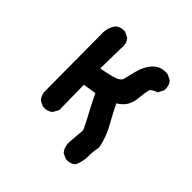

<svg xmlns="http://www.w3.org/2000/svg" viewBox="-150 -567 800 800"><g transform="rotate(45 250.0 -167.5)"><path d="M344.2 106.4 324.7 96.7 322.8 95.7 321.3 93.8Q305.2 73.2 307.6 43L313.5 -28.3Q307.6 -41.5 301.5 -53.7Q295.4 -65.9 289.1 -78.1Q282.7 -90.3 275.9 -102.5Q256.8 -137.7 240.2 -173.8L181.6 -164.6L183.6 -20.5V-18.1L182.6 -15.6L170.9 5.9L169.9 7.3L168.5 8.3Q151.9 22.9 126 20.5H124L122.6 19.5L103 9.8L101.1 8.8L100.1 7.3Q94.2 0.5 90.6 -7.8Q86.9 -16.1 85.9 -25.4V-25.9V-26.4L84 -365.7Q82 -400.4 101.6 -428.2L102.1 -429.7L103 -430.2Q119.6 -444.8 145.5 -442.4H147.5L148.9 -441.4L168.5 -431.6L169.9 -430.7L171.4 -429.2Q188 -410.6 183.6 -382.8L181.6 -260.7Q211.4 -266.1 243.7 -274.4Q261.2 -279.3 270.5 -285.9Q279.8 -292.5 281.7 -299.8Q284.7 -310.5 287.8 -324Q291 -337.4 294.9 -353Q302.7 -386.2 323.2 -413.1Q352.5 -448.7 397 -442.4L398.4 -441.9L399.9 -441.4L419.4 -431.6L421.4 -430.7L422.4 -429.2Q437 -412.6 434.6 -386.7V-384.8L433.6 -383.3L423.8 -363.8L421.9 -360.4L418.5 -358.9Q392.6 -349.1 389.6 -338.9Q385.7 -325.2 380.9 -279.3Q379.4 -267.6 375.7 -256.8Q372.1 -246.1 366 -236.8Q359.9 -227.5 351.3 -219.7Q342.8 -211.9 332 -205.6Q338.9 -191.4 345.7 -177.7Q352.5 -164.1 359.9 -150.6Q367.2 -137.2 374.5 -124Q387.7 -101.6 396.7 -76.9Q405.8 -52.2 411.1 -26.4V-24.4V-22.5Q408.2 -9.3 406.7 4.6Q405.3 18.6 405.3 32.7Q405.3 64.5 392.6 91.8L391.6 93.8L390.1 95.2Q373.5 109.9 347.7 107.4H345.7Z"/></g></svg>

Font: NaikaiFont
Style: Bold
Weight: 700
Version: Version 1.89